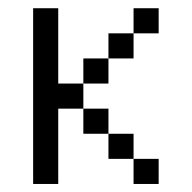

<svg xmlns="http://www.w3.org/2000/svg" viewBox="-20 -458 478 478"><path d="M312.5 -62.5H375V0H312.5ZM250 -125H312.5V-62.5H250ZM187.5 -187.5H250V-125H187.5ZM62.5 -437.5H125V-250H187.5V-187.5H125V0H62.5ZM187.5 -312.5H250V-250H187.5ZM250 -375H312.5V-312.5H250ZM312.5 -437.5H375V-375H312.5Z"/></svg>

Font: Pixel Operator SC
Style: Regular
Weight: 400
Designer: Jayvee Enaguas (GrandChaos9000)
Foundry: The Grandoplex Project
Version: Version 1.4.1 (September 5, 2015)